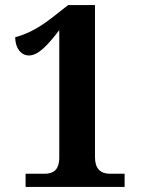

<svg xmlns="http://www.w3.org/2000/svg" viewBox="-20 -738 565 758"><path d="M81 0H472V-52H415C376 -52 355 -73 355 -117V-718H249L184 -667C122 -619 77 -601 40 -591C40 -547 64 -519 94 -519C131 -519 168 -559 214 -619V-117C214 -66 190 -52 155 -52H81Z"/></svg>

Font: Noto Serif Georgian SemiCondensed Bold
Style: Regular
Weight: 700
Width: 4
Designer: Monotype Design Team, Akaki Razmadze
Foundry: Google LLC
Version: Version 2.003